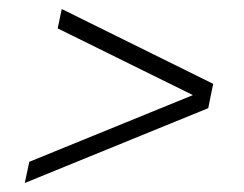

<svg xmlns="http://www.w3.org/2000/svg" viewBox="-20 -466 542 426"><path d="M35 -60 45 -107 408 -255 108 -403 117 -446 453 -280 442 -226Z"/></svg>

Font: Saira SemiCondensed ExtraLight
Style: Italic
Weight: 250
Width: 4
Italic angle: -12°
Designer: Hector Gatti with collaboration of the Omnibus-Type team
Foundry: Omnibus-Type
Version: Version 1.101